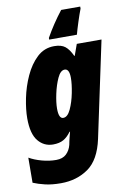

<svg xmlns="http://www.w3.org/2000/svg" viewBox="-116 -829 760 1132"><g transform="rotate(-10 263.5 -263.0)"><path d="M399 -606Q407 -636 421 -679.5Q435 -723 447 -754V-766H333Q276 -693 233 -616V-606ZM208 -197Q208 -233 219 -284.5Q230 -336 248.5 -376Q267 -416 292 -416Q320 -416 320 -362Q320 -325 309.5 -272Q299 -219 280 -178Q261 -137 235 -137Q208 -137 208 -197ZM415 21 537 -553H389L365 -486H362Q343 -527 320 -545Q297 -563 255 -563Q195 -563 152 -522.5Q109 -482 80.5 -419.5Q52 -357 38.5 -290Q25 -223 25 -171Q25 -78 60 -35.5Q95 7 149 7Q187 7 211.5 -7Q236 -21 257 -50H260Q255 -34 252 -19.5Q249 -5 246 6L242 26Q234 58 212 79Q190 100 151 100Q109 100 65.5 88Q22 76 -9 58L-10 208Q21 221 61 230.5Q101 240 155 240Q250 240 319.5 191Q389 142 415 21Z"/></g></svg>

Font: Noto Sans Display SemiCondensed Black
Style: Italic
Weight: 900
Width: 4
Designer: Monotype Design team
Foundry: Monotype Imaging Inc.
Version: 1.000